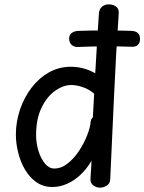

<svg xmlns="http://www.w3.org/2000/svg" viewBox="-20 -852 664 883"><path d="M435 -791Q437 -812 450 -822Q463 -832 480 -832Q499 -832 513.5 -822Q528 -812 526 -790Q513 -601 504.5 -410.5Q496 -220 487 -30Q487 -9 472 1Q457 11 440 11Q423 11 409 0.5Q395 -10 396 -29Q397 -42 397.5 -53.5Q398 -65 399 -79Q400 -93 401 -113Q379 -75 350 -48Q321 -21 288 -6.5Q255 8 221 8Q179 8 147.5 -14Q116 -36 95 -72Q74 -108 63.5 -150.5Q53 -193 53 -233Q53 -292 72 -348Q91 -404 125 -448.5Q159 -493 205 -519Q251 -545 306 -545Q333 -545 361.5 -538Q390 -531 418 -515Q421 -561 423.5 -607.5Q426 -654 429 -700.5Q432 -747 435 -791ZM146 -231Q146 -193 157 -157.5Q168 -122 187 -99.5Q206 -77 229 -77Q262 -77 291 -100Q320 -123 343 -157.5Q366 -192 380.5 -229Q395 -266 397 -293Q398 -299 400 -303.5Q402 -308 407 -312L413 -421Q389 -442 360 -451.5Q331 -461 308 -461Q271 -461 233.5 -434.5Q196 -408 171 -356.5Q146 -305 146 -231ZM339 -636Q321 -635 309.5 -645.5Q298 -656 298 -675Q298 -692 310 -700.5Q322 -709 339 -710Q368 -711 399 -711.5Q430 -712 462 -712Q494 -712 525 -711.5Q556 -711 585 -710Q605 -709 614.5 -699.5Q624 -690 624 -673Q624 -656 614.5 -646Q605 -636 585 -637Q556 -638 525 -638.5Q494 -639 462 -639Q430 -639 399 -638Q368 -637 339 -636Z"/></svg>

Font: Playpen Sans Arabic
Style: Regular
Weight: 400
Designer: Azza Alameddine, Laura Meseguer, Veronika Burian, José Scaglione
Foundry: TypeTogether
Version: Version 2.000